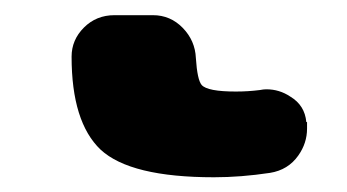

<svg xmlns="http://www.w3.org/2000/svg" viewBox="-20 4 466 258"><path d="M251 118.2Q258.8 127 296.9 127Q313.5 127 329.1 125Q334 124 337.9 124Q355.5 124 370.1 133.8Q389.6 145.5 391.6 168H392.6Q392.6 172.9 392.6 176.8Q392.6 196.3 380.9 212.9Q367.2 232.4 342.8 236.3Q303.7 242.2 267.6 242.2Q155.3 242.2 115.2 205.1Q76.2 168 76.2 80.1Q76.2 57.6 92.8 41Q109.4 24.4 133.8 24.4H185.5Q209 24.4 225.6 41.5Q242.2 58.6 243.2 82Q245.1 111.3 251 118.2Z"/></svg>

Font: Gen Jyuu Gothic Heavy
Style: Bold
Weight: 900
Designer: [Source Han Sans]
Ryoko NISHIZUKA  (kana & ideographs); Paul D. Hunt (Latin, Greek & Cyrillic); Wenlong ZHANG  (bopomofo
Version: Version 1.002.20150607